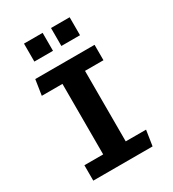

<svg xmlns="http://www.w3.org/2000/svg" viewBox="-230 -1107 1109 1231"><g transform="rotate(-30 325.0 -491.5)"><path d="M94.5 -750H533.5V-636H397V-114H547.5L530 0H91V-114H230V-636H77ZM145.5 -983H283.5V-850H145.5ZM345.5 -983H483.5V-850H345.5Z"/></g></svg>

Font: B612 Mono
Style: Bold
Weight: 700
Version: Version 1.005